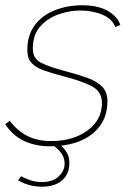

<svg xmlns="http://www.w3.org/2000/svg" viewBox="-32 -547 502 731"><path d="M159 10Q103 10 59.5 -10.5Q16 -31 -12 -74L5 -87Q35 -48 73 -29Q111 -10 163 -10Q218 -10 261.5 -28Q305 -46 330.5 -78.5Q356 -111 356 -155Q356 -199 317 -219Q278 -239 208 -257Q165 -268 134.5 -279Q104 -290 88 -307.5Q72 -325 72 -356Q72 -414 101 -452Q130 -490 178 -508.5Q226 -527 281 -527Q341 -527 378.5 -505.5Q416 -484 426 -452L407 -444Q396 -475 358 -491Q320 -507 273 -507Q232 -507 190 -492Q148 -477 120.5 -445.5Q93 -414 93 -362Q93 -324 123.5 -308.5Q154 -293 213 -277Q263 -264 299.5 -251Q336 -238 356.5 -217.5Q377 -197 377 -162Q377 -106 348.5 -67.5Q320 -29 271 -9.5Q222 10 159 10ZM128 164Q106 164 81.5 158Q57 152 37 139L48 124Q68 134 85.5 140Q103 146 129 146Q168 146 191 125Q214 104 214 76Q214 53 200.5 35Q187 17 162 0L182 -9Q205 9 218.5 28Q232 47 232 73Q232 104 218 124.5Q204 145 180.5 154.5Q157 164 128 164Z"/></svg>

Font: Raleway Thin Thin
Style: Italic
Weight: 250
Italic angle: -12°
Version: Version 4.026